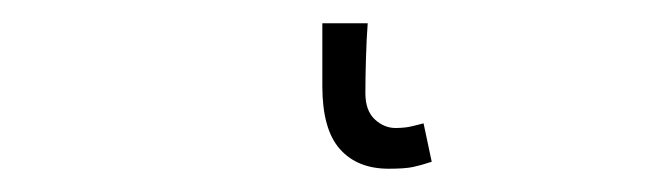

<svg xmlns="http://www.w3.org/2000/svg" viewBox="-20 46 575 165"><path d="M314 191Q287 191 272 174Q257 157 257 120V66H296Q295 79 294.5 96Q294 113 294 126Q294 141 302 148.5Q310 156 320 156Q324 156 328.5 155.5Q333 155 344 152L351 185Q342 188 335 189.5Q328 191 314 191Z"/></svg>

Font: Source Sans 3 Light
Style: Regular
Weight: 300
Designer: Paul D. Hunt
Foundry: Adobe
Version: Version 3.052;hotconv 1.1.0;makeotfexe 2.6.0